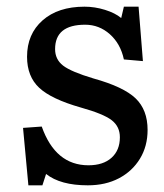

<svg xmlns="http://www.w3.org/2000/svg" viewBox="-20 -541 492 575"><path d="M65 14 49 -158 105 -162Q146 -46 245 -46Q289 -46 314 -68.5Q339 -91 339 -130Q339 -162 314.5 -181Q290 -200 222 -219Q134 -244 97.5 -278Q61 -312 61 -371Q61 -439 107.5 -480Q154 -521 233 -521Q264 -521 294.5 -511.5Q325 -502 343 -487L351 -521H395L408 -358L351 -363Q341 -410 309 -438.5Q277 -467 235 -467Q145 -467 145 -394Q145 -363 169 -344.5Q193 -326 260 -306Q350 -281 386 -246.5Q422 -212 422 -152Q422 -103 399 -65.5Q376 -28 336 -7Q296 14 243 14Q161 14 118 -20L107 14Z"/></svg>

Font: Literata 12pt
Style: Regular
Weight: 400
Designer: Latin by Veronika Burian and Jose Scaglione. Greek by Irene Vlachou. Cyrillic by Vera Evstafieva.
Foundry: TypeTogether
Version: Version 3.002